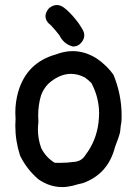

<svg xmlns="http://www.w3.org/2000/svg" viewBox="-20 -739 540 771"><path d="M258.3 -689.5Q272 -675.8 280.8 -664.6Q297.4 -645.5 312 -619.6Q318.4 -608.4 318.4 -597.2Q318.4 -580.6 304.7 -565.9Q292.5 -552.2 273.4 -552.2H272.9Q235.8 -561.5 218.3 -597.7Q202.1 -618.7 185.1 -636.7Q162.6 -653.8 162.6 -673.8Q162.6 -689.5 176.8 -706.1Q192.9 -718.8 208 -718.8Q223.1 -718.8 236.8 -708.3Q250.5 -697.8 258.3 -689.5ZM41.5 -287.1Q41.5 -329.6 53.2 -370.6Q87.4 -487.8 204.6 -520.5Q238.8 -533.7 271.5 -533.7Q318.8 -533.7 363.3 -507.3Q373.5 -501 385.7 -491.2Q397.9 -481.4 410.4 -469Q422.9 -456.5 435.5 -439Q468.3 -359.9 468.3 -275.4Q468.3 -254.9 467.3 -248Q464.4 -233.9 463.4 -219.2Q462.4 -204.1 455.8 -186.5Q449.2 -168.9 441.9 -148.9Q414.6 -41 314.9 -4.4Q293.5 0.5 270 7.3Q270 7.3 270 7.3Q249 12.2 229.5 12.2Q179.2 12.2 134.3 -19Q87.4 -59.1 60.5 -114.3Q41.5 -173.3 41.5 -234.4Q41.5 -247.6 42.5 -260.7Q41.5 -273.9 41.5 -287.1ZM265.1 -442.4Q229 -442.4 194.3 -418.5Q181.6 -410.2 173.3 -401.9Q154.3 -382.3 144.5 -355Q133.3 -316.4 133.3 -275.4Q133.3 -262.7 134.3 -249Q132.3 -233.9 132.3 -219.2Q132.3 -180.7 145.5 -144.5Q164.1 -106.9 199.7 -85.4Q209.5 -85 218.8 -85Q249.5 -85 281.7 -89.4Q307.6 -92.8 321.8 -114.3Q321.8 -114.3 321.8 -114.7Q366.7 -172.9 375.5 -246.6Q377.9 -267.1 377.9 -283.7Q377.9 -347.2 347.2 -405.3Q335 -418 320.3 -428.2Q292.5 -442.4 265.1 -442.4Z"/></svg>

Font: Bakudai
Style: Medium
Weight: 500
Version: Version 1.48